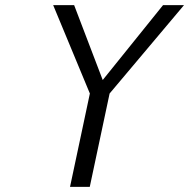

<svg xmlns="http://www.w3.org/2000/svg" viewBox="-20 -731 740 751"><path d="M188 -710.9H270L381.8 -418L617.7 -710.9H699.7L408.7 -365.2L331.1 0H253.9L331.5 -365.2Z"/></svg>

Font: Tuffy
Style: Italic
Weight: 400
Italic angle: -12°
Designer: Thatcher Ulrich, Karoly Barta and Michael Everson
Version: Version 001.271